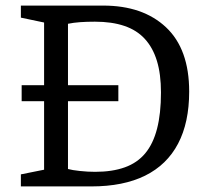

<svg xmlns="http://www.w3.org/2000/svg" viewBox="-20 -668 742 688"><path d="M54.8 0V-43.2L138 -59.9V-587.3L54.8 -604.8V-648H349.6Q492.3 -648 575.1 -570Q657.9 -492 657.9 -339.9Q657.9 -228.8 618 -153.1Q578.1 -77.3 500 -38.6Q422 0 307.1 0ZM320.8 -52.3Q382.5 -52.3 427.2 -68.4Q472 -84.4 500.5 -118.7Q528.9 -152.9 542.8 -206.9Q556.8 -260.8 556.8 -336.6Q556.8 -402.4 542.3 -449.8Q527.8 -497.2 498.9 -528.7Q470 -560.2 425.4 -575.2Q380.9 -590.3 320.1 -590.3Q291 -590.3 267.2 -588.6Q243.5 -586.9 223.6 -582.8V-62.4Q238.7 -58.2 266.4 -55.3Q294.1 -52.3 320.8 -52.3ZM57.6 -305.4V-362.6H404.1V-305.4Z"/></svg>

Font: Faustina Light
Style: Regular
Weight: 300
Designer: Alfonso Garcia
Foundry: http://www.omnibus-type.com
Version: Version 1.200